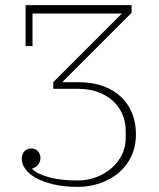

<svg xmlns="http://www.w3.org/2000/svg" viewBox="-20 -718 622 750"><path d="M284 12Q229 12 188 2Q147 -8 119.5 -23.5Q92 -39 78.5 -58.5Q65 -78 65 -97Q65 -115 75 -126.5Q85 -138 102 -138Q119 -138 128.5 -127Q138 -116 138 -101Q138 -86 129 -75Q120 -64 106 -60V-58Q126 -38 171.5 -25.5Q217 -13 284 -13Q322 -13 356 -26Q390 -39 415.5 -61Q441 -83 456 -113Q471 -143 471 -178V-207Q471 -242 458 -272Q445 -302 421 -324Q397 -346 362.5 -358.5Q328 -371 285 -371H188V-397L456 -665H107V-538H80V-698H494V-668L226 -400V-397H284Q342 -397 384.5 -381Q427 -365 455 -337.5Q483 -310 497 -273.5Q511 -237 511 -195Q511 -145 492.5 -106.5Q474 -68 442.5 -42Q411 -16 370 -2Q329 12 284 12Z"/></svg>

Font: IBM Plex Serif ExtLt
Style: Regular
Weight: 200
Designer: Mike Abbink, Paul van der Laan, Pieter van Rosmalen
Foundry: Bold Monday
Version: Version 3.001